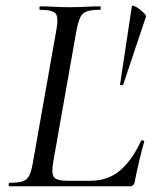

<svg xmlns="http://www.w3.org/2000/svg" viewBox="-20 -647 539 667"><path d="M13 0Q10 0 10 -6Q10 -12 13 -12Q43 -12 58.5 -17Q74 -22 81.5 -37Q89 -52 94 -81L176 -544Q184 -587 173 -600Q162 -613 119 -613Q117 -613 117 -619Q117 -625 119 -625Q140 -625 166 -623.5Q192 -622 221 -622Q252 -622 279.5 -623.5Q307 -625 328 -625Q330 -625 330 -619Q330 -613 328 -613Q298 -613 282 -607.5Q266 -602 259 -587Q252 -572 246 -543L165 -85Q158 -44 167.5 -31.5Q177 -19 215 -19H293Q356 -19 398 -55.5Q440 -92 470 -158Q470 -160 476 -159Q482 -158 481 -155Q473 -127 463.5 -87.5Q454 -48 448 -15Q445 0 432 0ZM397 -353 438 -625Q439 -629 447.5 -625.5Q456 -622 465.5 -614.5Q475 -607 481.5 -600Q488 -593 487 -589L408 -353Q407 -351 402 -351Q397 -351 397 -353Z"/></svg>

Font: Cormorant Medium
Style: Italic
Weight: 500
Italic angle: -10°
Designer: Christian Thalmann (Catharsis Fonts)
Foundry: Catharsis Fonts
Version: Version 4.000